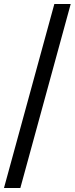

<svg xmlns="http://www.w3.org/2000/svg" viewBox="-20 -828 376 968"><path d="M0 120 254 -808H336.5L82.5 120Z"/></svg>

Font: Encode Sans SC SemiExpanded
Style: Regular
Weight: 400
Width: 6
Designer: Multiple Designers
Foundry: Impallari Type
Version: Version 3.002